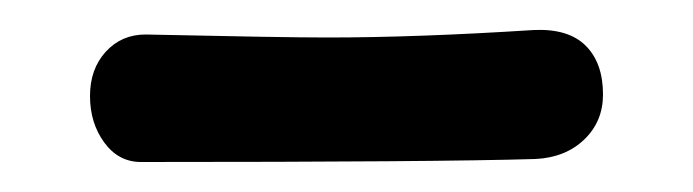

<svg xmlns="http://www.w3.org/2000/svg" viewBox="-20 -436 462 128"><path d="M40 -372Q40 -390 50.5 -401.5Q61 -413 77 -413Q169 -411 198 -411Q258 -411 336 -416Q359 -417 370.5 -405.5Q382 -394 382 -373Q382 -355 369.5 -343Q357 -331 337 -330Q271 -328 74 -328Q59 -328 49.5 -341Q40 -354 40 -372Z"/></svg>

Font: Mali Medium
Style: Regular
Weight: 500
Version: Version 1.000; ttfautohint (v1.6)